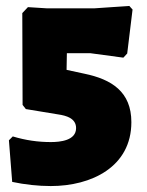

<svg xmlns="http://www.w3.org/2000/svg" viewBox="-20 -614 494 646"><path d="M426 -582 415 -594 298 -586H137L74 -590L55 -570L56 -261L67 -247L176 -229C203 -225 236 -216 236 -183C236 -141 182 -136 151 -136C108 -136 66 -142 23 -155L10 -142L21 -2C63 7 108 12 151 12C287 12 422 -52 422 -203C422 -305 356 -347 264 -366L204 -379L205 -435H284L395 -420L408 -434Z"/></svg>

Font: Luna Sans Black
Style: Regular
Weight: 900
Designer: Juan Pablo del Peral
Foundry: Huerta Tipografica
Version: Version 2.001; ttfautohint (v1.5)